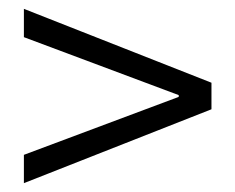

<svg xmlns="http://www.w3.org/2000/svg" viewBox="-20 -549 532 434"><path d="M34 -199 384 -330V-334L34 -465V-529L458 -362V-302L34 -135Z"/></svg>

Font: Assistant-zap
Style: zap
Weight: 400
Designer: Hebrew By Ben Nathan, Latin by Paul Hunt
Version: Version 2.001